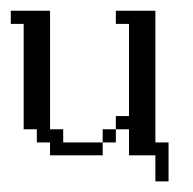

<svg xmlns="http://www.w3.org/2000/svg" viewBox="-20 -288 357 356"><path d="M170.4 -23.9V-48.3H194.8V-23.9ZM72.8 0V-23.9H48.3V-48.3H23.9V-243.7H0V-268.1H72.8V-48.3H97.2V-23.9H170.4V0ZM268.1 48.3V0H219.2V-48.3H194.8V-72.8H219.2V-243.7H194.8V-268.1H268.1V-23.9H292.5V48.3Z"/></svg>

Font: FS Mondwest Regular
Style: Regular
Weight: 400
Designer: NZWStudios2024
Foundry: https://fontstruct.com
Version: Version 1.0